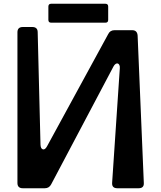

<svg xmlns="http://www.w3.org/2000/svg" viewBox="-20 -1004 860 1024"><path d="M714 -814Q712 -843 685 -843H591Q567 -843 557 -822L231 -224Q220 -204 208.5 -207.5Q197 -211 196 -232L181 -832Q181 -860 152 -860H102Q73 -860 73 -832V-28Q73 0 102 0H219Q242 0 253 -21L585 -649Q590 -659 596.5 -663Q603 -667 608 -665.5Q613 -664 616.5 -657.5Q620 -651 619 -640L578 -29Q576 0 606 0H719Q749 0 747 -29ZM238 -969Q238 -984 253 -984H542Q557 -984 557 -969V-898Q557 -883 542 -883H253Q238 -883 238 -898Z"/></svg>

Font: OpenDyslexic 3
Style: Regular
Weight: 400
Designer: Abelardo Gonzalez
Version: Version 1.000;PS 001.001;hotconv 1.0.56